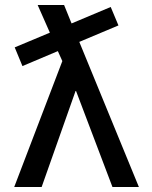

<svg xmlns="http://www.w3.org/2000/svg" viewBox="-20 -750 609 770"><path d="M283 -385 147 0H37L230 -505L212 -545L70 -485L39 -560L180 -619L131 -730H237L267 -656L424 -722L455 -648L298 -582L537 0H431L285 -385Z"/></svg>

Font: Mplus 1p Medium
Style: Regular
Weight: 500
Version: Version 1.061